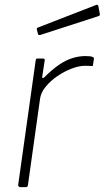

<svg xmlns="http://www.w3.org/2000/svg" viewBox="-20 -771 432 791"><path d="M64 0Q60 0 57 -3Q54 -6 55 -10L127 -522Q128 -527 129.5 -528.5Q131 -530 135 -530H156Q161 -530 163 -528Q165 -526 164 -521L154 -455Q153 -450 156 -449.5Q159 -449 163 -453Q196 -486 224.5 -505Q253 -524 279.5 -532Q306 -540 332 -540Q352 -540 360 -537Q368 -534 367 -529L363 -503Q363 -501 362.5 -500Q362 -499 360 -499Q356 -499 349 -499.5Q342 -500 330 -500Q306 -500 275.5 -488.5Q245 -477 216.5 -457.5Q188 -438 168 -413.5Q148 -389 145 -364L95 -8Q94 -4 92.5 -2Q91 0 86 0H64ZM385 -747 391 -715Q392 -711 391 -708.5Q390 -706 384 -704L146 -627Q142 -626 139 -627.5Q136 -629 136 -633L132 -648Q131 -656 135 -657L377 -751Q379 -752 382 -750.5Q385 -749 385 -747Z"/></svg>

Font: Libre Franklin Thin
Style: Italic
Weight: 100
Italic angle: -8°
Designer: Pablo Impallari, Rodrigo Fuenzalida, Nhung Nguyen
Foundry: Impallari Type
Version: Version 3.000